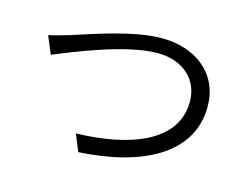

<svg xmlns="http://www.w3.org/2000/svg" viewBox="-86 -758 1128 879"><g transform="rotate(15 478.0 -318.5)"><path d="M73.9 -498.9 109 -415.1C183.9 -445 424 -549 579.9 -549C707.7 -549 779.8 -471.2 779.8 -372.2C779.8 -178.3 560 -103 312.9 -96.9L345.9 -17C638.8 -33 864 -143.1 864 -371.1C864 -530.2 739 -620 582 -620C443.9 -620 257.8 -551.8 177.9 -527C142 -516 108 -506 73.9 -498.9Z"/></g></svg>

Font: Karasuma Gothic
Style: Regular
Weight: 400
Designer: Rasmus Andersson, Ryoko Nishizuka
Foundry: Genbu
Version: Version 1.00